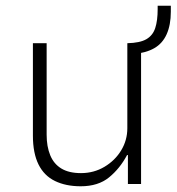

<svg xmlns="http://www.w3.org/2000/svg" viewBox="-20 -643 617 671"><path d="M262 8Q210 8 172 -10.5Q134 -29 114.5 -68.5Q95 -108 95 -169V-492H143V-172Q143 -131 155.5 -100.5Q168 -70 194.5 -54Q221 -38 263 -38Q308 -38 345 -60Q382 -82 403.5 -117.5Q425 -153 425 -195V-492H473V0H427V-101H424Q399 -54 361 -23Q323 8 262 8ZM446 -454 425 -470V-492Q469 -493 491.5 -506Q514 -519 522.5 -545Q531 -571 531 -611V-623H577V-602Q577 -556 562.5 -523.5Q548 -491 519 -474.5Q490 -458 446 -454Z"/></svg>

Font: Nunito Sans 7pt SemiCondensed ExtraLight
Style: Regular
Weight: 250
Width: 4
Designer: Vernon Adams
Foundry: Vernon Adams
Version: Version 3.101;gftools[0.9.27]